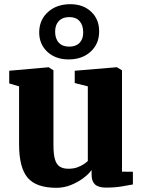

<svg xmlns="http://www.w3.org/2000/svg" viewBox="-20 -885 682 916"><path d="M485.5 10Q449.5 10 433.2 -5.2Q417 -20.5 417 -50V-74Q402 -53 375.2 -33.5Q348.5 -14 316 -1.5Q283.5 11 249 11Q153 11 112 -37Q71 -85 71 -197V-473L24 -487V-547.5L210.5 -564H212.5L235 -549.5V-193.5Q235 -151 241.8 -126.2Q248.5 -101.5 264.2 -90.8Q280 -80 306 -80Q330 -80 347.8 -86.2Q365.5 -92.5 378.5 -101Q391.5 -109.5 399 -117V-473L336.5 -489V-547.5L533.5 -564H538L562 -549.5V-66L614 -65.5V-5Q595.5 -1.5 562 4.2Q528.5 10 485.5 10ZM307.5 -601.5Q244.5 -601.5 205.2 -638.5Q166 -675.5 167 -733.5Q168.5 -792 209.8 -828.5Q251 -865 315.5 -865Q377.5 -865 415.8 -828.2Q454 -791.5 453 -733Q452.5 -675 412 -638.2Q371.5 -601.5 307.5 -601.5ZM310 -662.5Q342 -662.5 359.5 -680.5Q377 -698.5 377 -730Q377 -764.5 359.8 -784Q342.5 -803.5 311 -803.5Q279 -803.5 261 -785Q243 -766.5 243 -734Q243 -700.5 260.5 -681.5Q278 -662.5 310 -662.5Z"/></svg>

Font: Merriweather 28pt Black
Style: Regular
Weight: 900
Version: Version 2.100